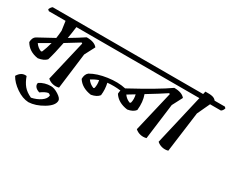

<svg xmlns="http://www.w3.org/2000/svg" viewBox="-128 -1088 2136 1779"><g transform="rotate(30 940.5 -198.5)"><path d="M700 -621 712 -609Q705 -583 687 -571H309Q300 -499 290 -444Q373 -493 439 -537Q523 -538 555 -496L498 -387L450 -5Q417 4 385 -3.5Q353 -11 330 -32L432 -466L423 -472Q346 -424 280 -384Q256 -261 232 -182Q203 -151 143 -142Q44 -156 0 -233Q2 -283 31 -300Q144 -361 198 -391Q204 -429 207 -473L193 -571H14L0 -584Q10 -609 27 -621ZM138 -212 148 -219Q168 -267 184 -328Q112 -286 73 -264Q98 -227 138 -212Z M380 20Q416 20 461 49Q506 78 506 103Q506 155 425.5 203Q345 251 271 254Q206 251 140 205.5Q74 160 43 104Q79 43 136 52Q156 109 186 145Q216 181 271 206Q328 194 369.5 165Q411 136 413 100Q401 88 390 87Q354 94 314 125Q282 116 267 96.5Q252 77 259 55Q312 20 380 20Z M1637 -621 1649 -609Q1642 -583 1623 -571H572L559 -584Q569 -610 586 -621ZM1369 -466 1360 -471Q1288 -423 1166 -349Q1192 -279 1182 -188Q1156 -154 1098 -145Q995 -159 951 -229Q951 -248 956 -266Q884 -275 815 -268Q830 -205 822 -139Q798 -106 738 -95Q636 -109 591 -180Q591 -230 620 -253Q690 -294 795.5 -309Q901 -324 984 -305Q1258 -453 1376 -537Q1458 -538 1492 -496L1435 -387L1386 -5Q1354 4 1322 -3.5Q1290 -11 1267 -32ZM728 -161 737 -168Q746 -208 737 -251Q696 -237 660 -213Q686 -176 728 -161ZM1088 -211 1097 -218Q1108 -259 1096 -306L1022 -261Q1047 -225 1088 -211Z M1869 -621 1881 -609Q1874 -583 1855 -571H1739L1676 -436L1619 -5Q1587 4 1555 -3.5Q1523 -11 1500 -32L1625 -571H1508L1495 -584Q1505 -610 1522 -621H1636L1643 -651Q1693 -653 1719 -646.5Q1745 -640 1759 -621Z"/></g></svg>

Font: Tillana Medium
Style: Regular
Weight: 500
Designer: Lipi Raval (Devanagari, Latin), Jonny Pinhorn (Latin)
Foundry: Indian Type Foundry
Version: Version 2.003;PS 1.0;hotconv 1.0.79;makeotf.lib2.5.61930; tt